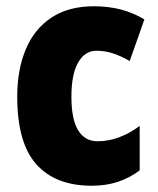

<svg xmlns="http://www.w3.org/2000/svg" viewBox="-20 -583 505 613"><path d="M273 10Q157 10 96 -58.5Q35 -127 35 -274Q35 -361 62.5 -426Q90 -491 144.5 -527Q199 -563 280 -563Q327 -563 366.5 -552.5Q406 -542 441 -521L394 -388Q367 -404 341 -412.5Q315 -421 288 -421Q251 -421 229.5 -383.5Q208 -346 208 -274Q208 -202 229.5 -167Q251 -132 291 -132Q360 -132 426 -181V-39Q394 -15 356.5 -2.5Q319 10 273 10Z"/></svg>

Font: Noto Sans Gurmukhi UI Condensed Black
Style: Regular
Weight: 900
Width: 3
Designer: Jelle Bosma - Monotype Design Team
Foundry: Monotype Imaging Inc.
Version: Version 2.004; ttfautohint (v1.8.4.7-5d5b)